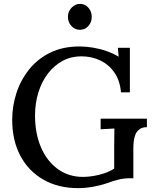

<svg xmlns="http://www.w3.org/2000/svg" viewBox="-20 -956 799 992"><path d="M383 16Q281 16 204 -28Q127 -72 85 -151.5Q43 -231 43 -337Q43 -407 64.5 -474Q86 -541 129.5 -596Q173 -651 238.5 -683.5Q304 -716 391 -716Q424 -716 460 -710Q496 -704 530.5 -692Q565 -680 593 -663L589 -709H651V-479H605Q600 -539 571.5 -580.5Q543 -622 498.5 -643.5Q454 -665 400 -665Q347 -665 303.5 -641.5Q260 -618 228 -576.5Q196 -535 178.5 -479Q161 -423 161 -359Q161 -267 191.5 -195.5Q222 -124 278 -83Q334 -42 409 -42Q433 -42 461.5 -46.5Q490 -51 518.5 -60.5Q547 -70 570 -85V-197Q570 -222 570.5 -246.5Q571 -271 571 -292Q555 -291 535 -290Q515 -289 500 -288V-343H739V-299Q715 -299 700.5 -288Q686 -277 679.5 -260.5Q673 -244 671 -225.5Q669 -207 669 -191V-35H643Q622 -35 594 -28.5Q566 -22 531 -9Q500 2 460 9Q420 16 383 16ZM393 -802Q367 -802 349 -821.5Q331 -841 331 -869Q331 -897 350 -916.5Q369 -936 393 -936Q419 -936 436.5 -916.5Q454 -897 454 -869Q454 -841 436.5 -821.5Q419 -802 393 -802Z"/></svg>

Font: Lora Medium
Style: Regular
Weight: 500
Designer: Olga Karpushina, Alexei Vanyashin (Cyrillic)
Foundry: Cyreal
Version: Version 3.004